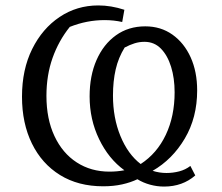

<svg xmlns="http://www.w3.org/2000/svg" viewBox="-20 -677 816 707"><path d="M360 9Q268 9 201 -32.5Q134 -74 97.5 -148.5Q61 -223 61 -321Q61 -421 98.5 -496.5Q136 -572 199.5 -614.5Q263 -657 342 -657Q389 -657 438 -641L430 -596Q399 -603 365 -603Q300 -603 237 -578Q196 -527 173.5 -463.5Q151 -400 151 -324Q151 -239 180.5 -176Q210 -113 262.5 -79Q315 -45 383 -45Q411 -45 438 -50Q380 -92 345 -164.5Q310 -237 310 -322Q310 -398 335.5 -456Q361 -514 407 -547Q453 -580 515 -580Q572 -580 615 -549.5Q658 -519 682 -466Q706 -413 706 -344Q706 -244 660.5 -167Q615 -90 542 -48Q567 -40 593 -40Q617 -40 640 -46Q663 -52 681 -66L699 -31Q652 10 584 10Q558 10 532.5 3Q507 -4 486 -17Q461 -5 429.5 2Q398 9 360 9ZM171 -545 187 -554Q179 -550 171 -545ZM396 -325Q396 -243 423.5 -176Q451 -109 498 -73Q558 -112 590.5 -180.5Q623 -249 623 -337Q623 -389 610 -431Q597 -473 572.5 -498Q548 -523 512 -523Q493 -523 475.5 -517.5Q458 -512 439 -502Q416 -465 406 -421.5Q396 -378 396 -325Z"/></svg>

Font: Piazzolla SC
Style: Regular
Weight: 400
Designer: Juan Pablo del Peral
Foundry: Huerta Tipografica
Version: Version 1.330